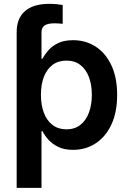

<svg xmlns="http://www.w3.org/2000/svg" viewBox="-20 -753 658 978"><path d="M64.9 -424.3V-588.9Q64.9 -660.2 107.7 -696.8Q150.4 -733.4 231.4 -733.4Q252 -733.4 269.3 -731.7Q286.6 -730 299.3 -727.5V-631.8Q289.6 -632.8 278.6 -633.5Q267.6 -634.3 257.8 -634.3Q223.1 -634.3 207.3 -623.3Q191.4 -612.3 191.4 -588.4V-424.3ZM64.9 204.1V-541H189V-453.6H195.8Q207 -474.1 225.8 -496.1Q244.6 -518.1 275.4 -533.2Q306.2 -548.3 352.5 -548.3Q416 -548.3 466.8 -515.9Q517.6 -483.4 547.1 -420.9Q576.7 -358.4 576.7 -269.5Q576.7 -181.6 547.6 -119.1Q518.6 -56.6 467.8 -23.2Q417 10.3 352.1 10.3Q307.1 10.3 276.4 -4.9Q245.6 -20 226.3 -41.7Q207 -63.5 196.3 -85H191.4V204.1ZM318.4 -94.2Q360.4 -94.2 389.2 -116.7Q418 -139.2 432.9 -179Q447.8 -218.8 447.8 -270Q447.8 -321.3 432.9 -360.6Q418 -399.9 389.2 -422.1Q360.4 -444.3 318.4 -444.3Q276.9 -444.3 247.8 -422.6Q218.8 -400.9 203.6 -361.8Q188.5 -322.8 188.5 -270Q188.5 -217.8 203.6 -178Q218.8 -138.2 248 -116.2Q277.3 -94.2 318.4 -94.2Z"/></svg>

Font: Inter 17pt SemiBold
Style: Regular
Weight: 600
Version: Version 4.001;git-66647c0bb